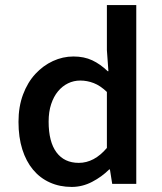

<svg xmlns="http://www.w3.org/2000/svg" viewBox="-20 -726 640 758"><path d="M263 12Q216 12 177 -5.5Q138 -23 110.5 -56Q83 -89 68 -136.5Q53 -184 53 -245Q53 -305 71 -353Q89 -401 119.5 -434Q150 -467 189 -485Q228 -503 270 -503Q312 -503 344 -488Q376 -473 405 -445H408L402 -528V-706H518V0H423L414 -57H411Q382 -28 343.5 -8Q305 12 263 12ZM291 -83Q352 -83 402 -142V-363Q376 -388 350 -398Q324 -408 297 -408Q271 -408 248.5 -397Q226 -386 209 -365.5Q192 -345 182 -315Q172 -285 172 -246Q172 -166 203 -124.5Q234 -83 291 -83Z"/></svg>

Font: Source Code Pro Semibold
Style: Regular
Weight: 600
Monospace: yes
Designer: Paul D. Hunt, Teo Tuominen
Foundry: Adobe Systems Incorporated
Version: Version 2.030;PS 1.000;hotconv 16.6.51;makeotf.lib2.5.65220